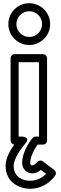

<svg xmlns="http://www.w3.org/2000/svg" viewBox="-20 -875 378 1195"><path d="M162 -805C206.2 -805 242 -769.2 242 -725C242 -680.8 206.2 -645 162 -645C117.8 -645 82 -680.8 82 -725C82 -769.2 117.8 -805 162 -805ZM162 -855C90.2 -855 32 -796.8 32 -725C32 -653.2 90.2 -595 162 -595C233.8 -595 292 -653.2 292 -725C292 -796.8 233.8 -855 162 -855ZM15 158C15 264 107 300 166 300C272.1 300 323 218.1 324.2 216.3C331.1 205.3 328.1 190.6 318 183L246 129C234.5 120.4 219.6 124.1 211.3 133.5C207.6 138.8 194.3 154 180 154C175.5 154 168 149.9 168 140C168 96.1 199.4 45.3 214.3 25H248C263.1 25 273 10.7 273 0V-513C273 -528.1 258.7 -538 248 -538H71C55.9 -538 46 -523.7 46 -513V0C46 13.5 56.6 23 68.7 24.9C42.1 62.4 15 108.7 15 158ZM65 158C65 113.9 109.4 50.8 139 16.3C171.1 -21.2 120 -25 120 -25H96V-488H223V-25H202C195 -25 187.6 -21.7 182.9 -16.1C182.3 -15.5 118 57.6 118 140C118 180.1 150.5 204 180 204C204.1 204 221.2 193.3 234 182.5L267.1 207.3C249 225.4 215.7 250 166 250C121 250 65 226 65 158Z"/></svg>

Font: Hussar Ekologiczny
Style: Regular
Weight: 400
Foundry: Cannot Into Space Fonts
Version: Version 0.97